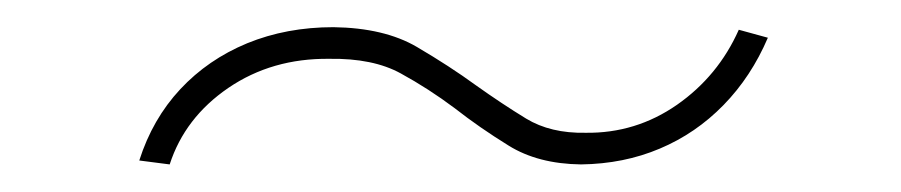

<svg xmlns="http://www.w3.org/2000/svg" viewBox="-20 -357 666 142"><path d="M83 -238.3Q92.8 -269 113.3 -291Q133.8 -313 162.8 -325Q191.9 -336.9 226.6 -336.9Q264.2 -336.4 288.3 -322.3Q312.5 -308.1 332 -293.9Q351.1 -280.3 369.1 -269.3Q387.2 -258.3 413.1 -258.8Q450.2 -258.3 480.7 -279.5Q511.2 -300.8 526.4 -335L547.9 -329.1Q535.6 -300.3 515.1 -279.3Q494.6 -258.3 468 -247.1Q441.4 -235.8 409.7 -235.4Q377.9 -235.8 356.2 -249.3Q334.5 -262.7 316.4 -276.9Q296.9 -291.5 276.4 -302.7Q255.9 -314 223.6 -313.5Q181.2 -314 148.9 -292Q116.7 -270 105.5 -235.4Z"/></svg>

Font: Inter 17pt Thin
Style: Italic
Weight: 250
Italic angle: -9.3988°
Version: Version 4.001;git-66647c0bb